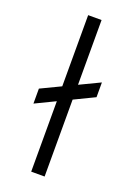

<svg xmlns="http://www.w3.org/2000/svg" viewBox="-137 -753 558 807"><g transform="rotate(20 142.5 -350.0)"><path d="M23 -272 263 -388V-454L23 -339ZM112 0H172V-700H112Z"/></g></svg>

Font: Unageo Variable
Style: Regular
Weight: 300
Designer: Richard Sepsi
Foundry: Richard Sepsi
Version: Version 2.200